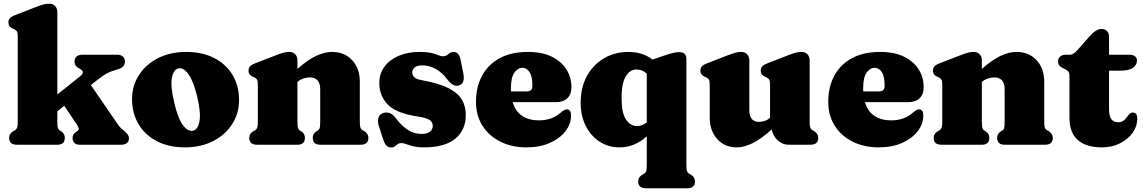

<svg xmlns="http://www.w3.org/2000/svg" viewBox="-20 -775 6123 1028"><path d="M71.5 0Q29 0 29 -36.5Q29 -60 52.5 -73.5L61.5 -78.5Q68.5 -83 71.8 -91.8Q75 -100.5 75 -123.5V-580.5Q75 -600 70.2 -607.2Q65.5 -614.5 56.5 -618.5L47.5 -622.5Q25 -632.5 25 -654.5Q25 -668.5 33 -677.5Q41 -686.5 60.5 -694L169 -736Q194.5 -746 210.5 -750.5Q226.5 -755 243.5 -755Q264 -755 275.5 -742.2Q287 -729.5 287 -710V-269L409.5 -367Q439 -389.5 407 -407L396.5 -413Q379 -424 379 -445.5Q379 -462.5 390 -472.2Q401 -482 420.5 -482H607.5Q626.5 -482 637.8 -472.5Q649 -463 649 -446.5Q649 -431 639.8 -419.8Q630.5 -408.5 601.5 -401Q580 -395.5 559 -385.5Q538 -375.5 506.5 -351L466.5 -319.5L610 -110.5Q618.5 -98.5 625 -91.8Q631.5 -85 641 -78Q653.5 -67.5 662 -57Q670.5 -46.5 670.5 -34Q670.5 -18 659.2 -9Q648 0 629 0H405.5Q388.5 0 378.5 -9.8Q368.5 -19.5 368.5 -36.5Q368.5 -55 384 -66L392.5 -72Q404 -79.5 401.2 -88.8Q398.5 -98 387.5 -114.5L324 -208.5L287 -179.5V-123.5Q287 -99 290 -90Q293 -81 300.5 -76L309.5 -70.5Q327 -58.5 327 -37.5Q327 0 287 0Z M977.5 -497Q1063 -497 1126.5 -464.5Q1190 -432 1225 -374Q1260 -316 1260 -239.5Q1260 -168 1223.2 -110.5Q1186.5 -53 1121 -19.5Q1055.5 14 969.5 14Q884.5 14 821 -18.5Q757.5 -51 722.2 -109.5Q687 -168 687 -245Q687 -315.5 723.8 -372.8Q760.5 -430 825.8 -463.5Q891 -497 977.5 -497ZM1014.5 -75.5Q1040.5 -82 1048.2 -127Q1056 -172 1036 -257Q1015.5 -341.5 988.5 -378.5Q961.5 -415.5 934 -408.5Q908.5 -402 900.2 -358Q892 -314 912.5 -227Q932 -142 959.2 -105.2Q986.5 -68.5 1014.5 -75.5Z M1572.5 -452V-406Q1630 -456.5 1674.8 -476.8Q1719.5 -497 1757.5 -497Q1824.5 -497 1865.5 -452.8Q1906.5 -408.5 1906.5 -337V-123.5Q1906.5 -100.5 1909.8 -91.5Q1913 -82.5 1920.5 -78.5L1929.5 -73.5Q1952.5 -59.5 1952.5 -36.5Q1952.5 0 1910 0H1695Q1654.5 0 1654.5 -37.5Q1654.5 -58.5 1672.5 -70.5L1681.5 -76Q1689 -80.5 1691.8 -89.8Q1694.5 -99 1694.5 -123.5V-296.5Q1694.5 -360.5 1639 -360.5Q1622.5 -360.5 1604.8 -354.8Q1587 -349 1572.5 -336V-123.5Q1572.5 -99 1575.5 -89.8Q1578.5 -80.5 1586 -76L1595 -70.5Q1612.5 -58.5 1612.5 -37.5Q1612.5 0 1572.5 0H1357Q1314.5 0 1314.5 -36.5Q1314.5 -60 1338 -73.5L1347 -78.5Q1354 -83 1357.2 -91.8Q1360.5 -100.5 1360.5 -123.5V-322.5Q1360.5 -342 1355.8 -349.2Q1351 -356.5 1342 -360.5L1333 -364.5Q1310.5 -374.5 1310.5 -396.5Q1310.5 -410.5 1318.5 -419.5Q1326.5 -428.5 1346 -436L1454.5 -478Q1480 -488 1496 -492.5Q1512 -497 1529 -497Q1549.5 -497 1561 -484.2Q1572.5 -471.5 1572.5 -452Z M2241.5 -425Q2213 -425 2200 -413.8Q2187 -402.5 2187 -387.5Q2187 -373.5 2197.8 -362Q2208.5 -350.5 2242.5 -345Q2332.5 -328.5 2382.8 -302.2Q2433 -276 2453.5 -240.5Q2474 -205 2474 -160Q2474 -79 2418 -32.5Q2362 14 2249.5 14Q2215.5 14 2192.8 8.2Q2170 2.5 2155 -3.2Q2140 -9 2129 -9Q2117 -9 2109.2 -3.2Q2101.5 2.5 2093.8 8.5Q2086 14.5 2074 14.5Q2060 14.5 2050.2 5.5Q2040.5 -3.5 2033 -25L2011 -92Q2000 -122 2005.5 -142Q2011 -162 2029 -169Q2068.5 -183 2098.5 -143.5Q2127.5 -104 2161 -81Q2194.5 -58 2238 -58Q2267.5 -58 2282.2 -70Q2297 -82 2297 -101.5Q2297 -120 2281.2 -131.8Q2265.5 -143.5 2216 -151.5Q2103.5 -168 2057.2 -214.2Q2011 -260.5 2011 -331Q2011 -381 2038.8 -418.5Q2066.5 -456 2115.2 -476.5Q2164 -497 2227 -497Q2266.5 -497 2290.2 -491.2Q2314 -485.5 2327.8 -479.5Q2341.5 -473.5 2350.5 -473.5Q2368.5 -473.5 2380.5 -485.2Q2392.5 -497 2409.5 -497Q2421.5 -497 2431 -488Q2440.5 -479 2445.5 -457.5L2460 -386Q2465.5 -360 2461 -342Q2456.5 -324 2438.5 -318Q2407 -307.5 2376.5 -348Q2346.5 -388 2311.8 -406.5Q2277 -425 2241.5 -425Z M3039.5 -307.5Q3039.5 -269.5 3017.5 -248.8Q2995.5 -228 2956 -228H2725Q2740 -178 2776.2 -154.2Q2812.5 -130.5 2865 -130.5Q2896.5 -130.5 2925 -139.2Q2953.5 -148 2978.5 -169Q2992.5 -181 3000.2 -185.2Q3008 -189.5 3015.5 -189.5Q3037.5 -188.5 3037.5 -156Q3037.5 -111.5 3007.8 -72.8Q2978 -34 2924.5 -10Q2871 14 2799 14Q2719.5 14 2658.5 -16.8Q2597.5 -47.5 2563 -102.2Q2528.5 -157 2528.5 -230.5Q2528.5 -309 2560.8 -369.2Q2593 -429.5 2655.2 -463.2Q2717.5 -497 2807 -497Q2882 -497 2933.8 -471.8Q2985.5 -446.5 3012.5 -403.8Q3039.5 -361 3039.5 -307.5ZM2715.5 -301.5Q2715.5 -293.5 2716 -285.5H2800Q2830.5 -285.5 2830.5 -315Q2830.5 -367 2815 -389.5Q2799.5 -412 2777.5 -412Q2752 -412 2733.8 -385.8Q2715.5 -359.5 2715.5 -301.5Z M3439.5 233Q3397 233 3397 196.5Q3397 173 3420.5 159.5L3429.5 154.5Q3436.5 150 3439.8 141.2Q3443 132.5 3443 109.5V-45Q3411.5 -16.5 3375.2 -1.2Q3339 14 3297 14Q3237.5 14 3190.5 -16.5Q3143.5 -47 3116.2 -100.8Q3089 -154.5 3089 -225Q3089 -306.5 3122.5 -367.8Q3156 -429 3214 -463Q3272 -497 3345 -497Q3421 -497 3473.5 -456L3526 -474Q3558.5 -485 3579 -490.5Q3599.5 -496 3616.5 -496Q3655 -496 3655 -459V109.5Q3655 132.5 3658.2 141.2Q3661.5 150 3669 154.5L3678 159.5Q3701 173 3701 196.5Q3701 233 3658.5 233ZM3308 -248Q3308 -170 3331.8 -135Q3355.5 -100 3391 -100Q3420 -100 3443 -120V-380.5Q3430 -392.5 3416.2 -397.8Q3402.5 -403 3388 -403Q3352 -403 3330 -365.5Q3308 -328 3308 -248Z M3780 -146V-322.5Q3780 -342 3775.2 -349.2Q3770.5 -356.5 3761.5 -360.5L3752.5 -364.5Q3730 -374.5 3730 -396.5Q3730 -410.5 3738 -419.5Q3746 -428.5 3765.5 -436L3874 -478Q3900.5 -488 3916.2 -492.5Q3932 -497 3947.5 -497Q3969 -497 3980.5 -484.2Q3992 -471.5 3992 -452V-186.5Q3992 -122.5 4043.5 -122.5Q4058.5 -122.5 4073.8 -127.5Q4089 -132.5 4103 -144V-322.5Q4103 -342 4098.2 -349.2Q4093.5 -356.5 4084.5 -360.5L4075.5 -364.5Q4053 -374.5 4053 -396.5Q4053 -410.5 4061 -419.5Q4069 -428.5 4088.5 -436L4197 -478Q4222.5 -488 4238.5 -492.5Q4254.5 -497 4271.5 -497Q4292 -497 4303.5 -484.2Q4315 -471.5 4315 -452V-123.5Q4315 -100.5 4318.2 -91.8Q4321.5 -83 4329 -78.5L4338 -73.5Q4361 -60 4361 -36.5Q4361 0 4318.5 0H4202.5Q4169.5 0 4143.5 -24Q4117.5 -48 4112.5 -82.5Q4053.5 -29.5 4008.5 -7.8Q3963.5 14 3925 14Q3860 14 3820 -30.5Q3780 -75 3780 -146Z M4925.5 -307.5Q4925.5 -269.5 4903.5 -248.8Q4881.5 -228 4842 -228H4611Q4626 -178 4662.2 -154.2Q4698.5 -130.5 4751 -130.5Q4782.5 -130.5 4811 -139.2Q4839.5 -148 4864.5 -169Q4878.5 -181 4886.2 -185.2Q4894 -189.5 4901.5 -189.5Q4923.5 -188.5 4923.5 -156Q4923.5 -111.5 4893.8 -72.8Q4864 -34 4810.5 -10Q4757 14 4685 14Q4605.5 14 4544.5 -16.8Q4483.5 -47.5 4449 -102.2Q4414.5 -157 4414.5 -230.5Q4414.5 -309 4446.8 -369.2Q4479 -429.5 4541.2 -463.2Q4603.5 -497 4693 -497Q4768 -497 4819.8 -471.8Q4871.5 -446.5 4898.5 -403.8Q4925.5 -361 4925.5 -307.5ZM4601.5 -301.5Q4601.5 -293.5 4602 -285.5H4686Q4716.5 -285.5 4716.5 -315Q4716.5 -367 4701 -389.5Q4685.5 -412 4663.5 -412Q4638 -412 4619.8 -385.8Q4601.5 -359.5 4601.5 -301.5Z M5237 -452V-406Q5294.5 -456.5 5339.2 -476.8Q5384 -497 5422 -497Q5489 -497 5530 -452.8Q5571 -408.5 5571 -337V-123.5Q5571 -100.5 5574.2 -91.5Q5577.5 -82.5 5585 -78.5L5594 -73.5Q5617 -59.5 5617 -36.5Q5617 0 5574.5 0H5359.5Q5319 0 5319 -37.5Q5319 -58.5 5337 -70.5L5346 -76Q5353.5 -80.5 5356.2 -89.8Q5359 -99 5359 -123.5V-296.5Q5359 -360.5 5303.5 -360.5Q5287 -360.5 5269.2 -354.8Q5251.5 -349 5237 -336V-123.5Q5237 -99 5240 -89.8Q5243 -80.5 5250.5 -76L5259.5 -70.5Q5277 -58.5 5277 -37.5Q5277 0 5237 0H5021.5Q4979 0 4979 -36.5Q4979 -60 5002.5 -73.5L5011.5 -78.5Q5018.5 -83 5021.8 -91.8Q5025 -100.5 5025 -123.5V-322.5Q5025 -342 5020.2 -349.2Q5015.5 -356.5 5006.5 -360.5L4997.5 -364.5Q4975 -374.5 4975 -396.5Q4975 -410.5 4983 -419.5Q4991 -428.5 5010.5 -436L5119 -478Q5144.5 -488 5160.5 -492.5Q5176.5 -497 5193.5 -497Q5214 -497 5225.5 -484.2Q5237 -471.5 5237 -452Z M5681.5 -405.5 5670 -411Q5658 -416.5 5651.5 -424.8Q5645 -433 5645 -446Q5645 -462.5 5656.2 -472.2Q5667.5 -482 5685.5 -482H5710.5Q5727.5 -482 5752 -510.5L5814.5 -581.5Q5829.5 -599 5846 -609.5Q5862.5 -620 5877.5 -620Q5896 -620 5907 -608.8Q5918 -597.5 5918 -576.5V-482H6028.5Q6046 -482 6056.8 -473.8Q6067.5 -465.5 6067.5 -450.5Q6067.5 -427.5 6046.2 -412Q6025 -396.5 5976.5 -396.5H5918V-189.5Q5918 -120.5 5966.5 -120.5Q5989 -120.5 6001.2 -133.8Q6013.5 -147 6023 -160Q6032.5 -173 6046.5 -172.5Q6069 -171.5 6069 -140.5Q6069 -98.5 6043.8 -63.5Q6018.5 -28.5 5975.8 -7.2Q5933 14 5879.5 14Q5795.5 14 5750.8 -25.2Q5706 -64.5 5706 -145V-367.5Q5706 -386 5699.5 -392.8Q5693 -399.5 5681.5 -405.5Z"/></svg>

Font: Fraunces 9pt Soft Black
Style: Regular
Weight: 900
Version: Version 1.000;[b76b70a41]